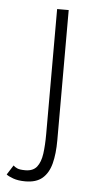

<svg xmlns="http://www.w3.org/2000/svg" viewBox="-91 -442 357 694"><g transform="rotate(5 88.0 -95.0)"><path d="M27.5 220Q1.5 220 -16.5 213.5Q-34.5 207 -41.5 201L-19.5 166.5Q-14 172 -5 176Q4 180 24 180Q52 180 65.8 162.8Q79.5 145.5 83.8 114.5Q88 83.5 88 42.5V-410.5H130V62Q130 111 120.8 146.5Q111.5 182 89.2 201Q67 220 27.5 220Z"/></g></svg>

Font: League Spartan Thin ExtraLight
Style: Regular
Weight: 250
Version: Version 2.002